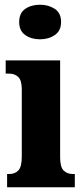

<svg xmlns="http://www.w3.org/2000/svg" viewBox="-20 -791 353 811"><path d="M149 -625Q112 -625 86.5 -643Q61 -661 61 -698Q61 -736 86.5 -753.5Q112 -771 149 -771Q185 -771 211.5 -753.5Q238 -736 238 -698Q238 -661 211.5 -643Q185 -625 149 -625ZM10 0V-56H19Q43 -56 57.5 -71Q72 -86 72 -129V-413Q72 -452 57 -466Q42 -480 19 -480H4V-536H234V-127Q234 -85 249 -70.5Q264 -56 287 -56H296V0Z"/></svg>

Font: Noto Serif Sinhala ExtraCondensed Black
Style: Regular
Weight: 900
Width: 2
Designer: Jelle Bosma - Monotype Design Team
Foundry: Monotype Imaging Inc.
Version: Version 2.007; ttfautohint (v1.8.4.7-5d5b)